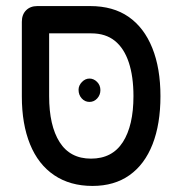

<svg xmlns="http://www.w3.org/2000/svg" viewBox="-20 -602 595 633"><path d="M285 11Q211 11 158.5 -24.5Q106 -60 79 -126.5Q52 -193 52 -284V-530Q52 -554 66 -568Q80 -582 103 -582H277Q353 -582 404 -546.5Q455 -511 482 -444Q509 -377 509 -285Q509 -193 483 -126.5Q457 -60 407 -24.5Q357 11 285 11ZM280 -79Q350 -79 385 -133.5Q420 -188 420 -285Q420 -350 404.5 -396.5Q389 -443 358.5 -467.5Q328 -492 281 -492H142V-285Q142 -188 176.5 -133.5Q211 -79 280 -79ZM275 -266Q260 -266 249.5 -277.5Q239 -289 239 -306Q239 -320 250 -331.5Q261 -343 275 -343Q289 -343 300 -332Q311 -321 311 -305Q311 -289 300.5 -277.5Q290 -266 275 -266Z"/></svg>

Font: Fredoka SemiCondensed
Style: Regular
Weight: 400
Width: 4
Designer: Ben Nathan
Foundry: Milena B. Brandão, Ben Nathan
Version: Version 2.001